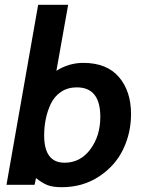

<svg xmlns="http://www.w3.org/2000/svg" viewBox="-20 -770 600 800"><path d="M237 10Q199 10 177 1Q155 -8 130 -28L124 0H7L139 -750H264L215 -475Q267 -508 327 -508Q425 -508 475.5 -449Q526 -390 526 -295Q526 -216 493 -147.5Q460 -79 392.5 -34.5Q325 10 237 10ZM300 -406Q262 -406 234 -387Q206 -368 191.5 -337Q177 -306 170.5 -273Q164 -240 164 -206Q164 -92 249 -92Q315 -92 356.5 -148Q398 -204 398 -283Q398 -406 300 -406Z"/></svg>

Font: Cabin
Style: Bold Italic
Weight: 700
Designer: Pablo Impallari
Foundry: Pablo Impallari. www.impallari.com Igino Marini. www.ikern.com
Version: Version 1.005